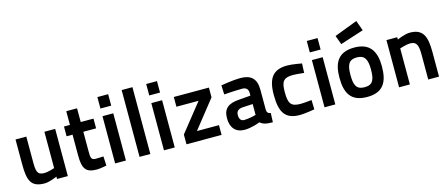

<svg xmlns="http://www.w3.org/2000/svg" viewBox="-49 -1357 4574 1960"><g transform="rotate(-15 2238.0 -377.5)"><path d="M372 -499V-115C372 -115 307 -92 263 -92C187 -92 181 -133 181 -239V-499H67V-238C67 -63 96 11 240 11C294 11 372 -25 372 -25V0H486V-499Z M891 -396V-499H756V-644H642V-499H579V-396H642V-176C642 -32 677 12 792 12C827 12 894 -2 894 -2L889 -100C889 -100 836 -97 808 -97C758 -97 756 -123 756 -192V-396Z M986 0H1100V-499H986ZM986 -580H1100V-701H986Z M1244 0H1358V-706H1244Z M1502 0H1616V-499H1502ZM1502 -580H1616V-701H1502Z M1740 -397H1974L1740 -103V0H2111V-103H1878L2111 -397V-500H1740Z M2613 -342C2613 -465 2553 -511 2443 -511C2369 -511 2240 -489 2240 -489L2244 -392C2244 -392 2363 -401 2437 -401C2475 -401 2499 -380 2499 -341V-311L2375 -301C2267 -293 2208 -256 2208 -149C2208 -50 2258 11 2353 11C2430 11 2516 -24 2516 -24C2546 -1 2572 11 2650 11L2654 -86C2625 -91 2614 -101 2613 -136ZM2499 -222V-107C2499 -107 2427 -87 2374 -87C2341 -87 2323 -110 2323 -152C2323 -193 2346 -212 2389 -216Z M2941 -511C2792 -511 2731 -435 2731 -256C2731 -66 2786 11 2938 11C2991 11 3093 -7 3093 -7L3090 -106C3090 -106 3011 -97 2973 -97C2868 -97 2847 -136 2847 -256C2847 -364 2870 -402 2972 -402C3010 -402 3089 -393 3089 -393L3093 -492C3093 -492 2995 -511 2941 -511Z M3199 0H3313V-499H3199ZM3199 -580H3313V-701H3199Z M3649 -511C3480 -511 3424 -412 3424 -252C3424 -89 3477 11 3649 11C3821 11 3873 -91 3873 -252C3873 -411 3815 -511 3649 -511ZM3649 -92C3560 -92 3540 -144 3540 -252C3540 -359 3564 -407 3649 -407C3730 -407 3757 -357 3757 -252C3757 -146 3738 -92 3649 -92ZM3496 -674 3531 -579 3779 -659 3740 -767Z M4101 0V-381C4101 -381 4169 -404 4213 -404C4283 -404 4295 -355 4295 -260V0H4409V-261C4409 -429 4374 -511 4235 -511C4180 -511 4101 -474 4101 -474V-499H3987V0Z"/></g></svg>

Font: TitilliumText22L
Style: 800 wt
Weight: 800
Designer: Campivisivi
Foundry: Campivisivi
Version: 1.000